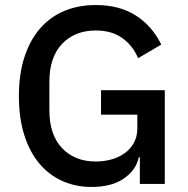

<svg xmlns="http://www.w3.org/2000/svg" viewBox="-20 -730 745 762"><path d="M535 -106H531Q520 -55 471.5 -21.5Q423 12 343 12Q281 12 228 -11.5Q175 -35 136.5 -80.5Q98 -126 76.5 -193.5Q55 -261 55 -349Q55 -436 77 -503.5Q99 -571 139 -617Q179 -663 235 -686.5Q291 -710 360 -710Q454 -710 519 -668.5Q584 -627 620 -553L528 -499Q508 -548 466 -578.5Q424 -609 360 -609Q277 -609 226.5 -556Q176 -503 176 -406V-292Q176 -195 226.5 -142Q277 -89 360 -89Q393 -89 423 -97.5Q453 -106 475.5 -122.5Q498 -139 511.5 -163.5Q525 -188 525 -221V-275H381V-372H634V0H535Z"/></svg>

Font: IBM Plex Sans Hebrew Medium
Style: Regular
Weight: 500
Designer: Mike Abbink, Paul van der Laan, Pieter van Rosmalen, Yanek Iontef
Foundry: Bold Monday
Version: Version 1.2